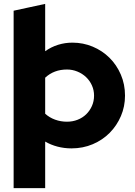

<svg xmlns="http://www.w3.org/2000/svg" viewBox="-20 -755 691 986"><path d="M50 211V-700Q91 -709 131 -717.5Q171 -726 212 -735V-492Q243 -514 278.5 -525Q314 -536 352 -536Q407 -536 456 -515.5Q505 -495 542 -458.5Q579 -422 600.5 -372Q622 -322 622 -264Q622 -208 601 -159Q580 -110 543.5 -73Q507 -36 456.5 -14.5Q406 7 347 7Q310 7 275.5 -2Q241 -11 212 -28V211ZM324 -398Q257 -398 212 -356V-171Q234 -151 263 -140.5Q292 -130 324 -130Q353 -130 378.5 -140Q404 -150 422.5 -168Q441 -186 452 -210.5Q463 -235 463 -264Q463 -292 452 -316.5Q441 -341 422 -359Q403 -377 377.5 -387.5Q352 -398 324 -398Z"/></svg>

Font: Rosa Sans Black
Style: Regular
Weight: 900
Designer: Pentagram / MCKL
Foundry: Pentagram / MCKL
Version: Version 1.005;September 16, 2019;FontCreator 11.5.0.2425 64-